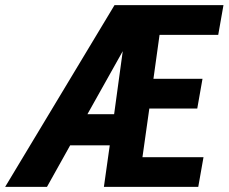

<svg xmlns="http://www.w3.org/2000/svg" viewBox="-67 -731 894 751"><path d="M708.5 0H339.4L362.3 -162.6H207.5L116.7 0H-46.9L380.9 -710.9H807.1L786.6 -594.7H557.1L533.2 -422.9H725.1L704.6 -306.6H517.1L490.2 -116.2H729ZM274.9 -284.2H379.4L413.1 -530.8Z"/></svg>

Font: TypoPRO Roboto
Style: Bold Italic
Weight: 700
Italic angle: -12°
Designer: Google
Version: Version 2.136; 2016